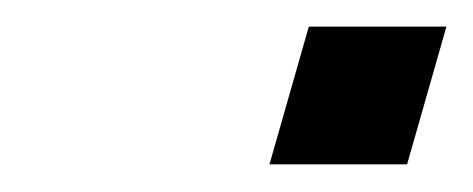

<svg xmlns="http://www.w3.org/2000/svg" viewBox="-20 -429 352 143"><path d="M210 -409.2H312.5L283.2 -306.6H180.7Z"/></svg>

Font: Cantarell
Style: Italic
Weight: 400
Italic angle: -16°
Designer: Dave Crossland
Version: Version 1.004